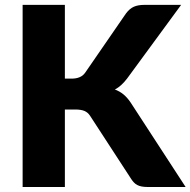

<svg xmlns="http://www.w3.org/2000/svg" viewBox="-20 -748 762 768"><path d="M722.5 0H571.5Q557 0 546.8 -2Q536.5 -4 529 -8Q521.5 -12 516 -17.8Q510.5 -23.5 505.5 -31L340.5 -284.5Q331.5 -298.5 317.8 -304.2Q304 -310 280.5 -310H239.5V0H70.5V-728.5H239.5V-433.5H266.5Q304 -433.5 320.5 -457L484.5 -695Q499 -714 515.8 -721.2Q532.5 -728.5 557.5 -728.5H704.5L488.5 -434Q465 -403 439.5 -390Q458.5 -383 473.8 -370.5Q489 -358 502.5 -338Z"/></svg>

Font: Lato ExtraBold
Style: Regular
Weight: 800
Designer: Lukasz Dziedzic with Adam Twardoch and Botio Nikoltchev
Foundry: tyPoland Lukasz Dziedzic
Version: Version 2.015; 2015-08-06; http://www.latofonts.com/